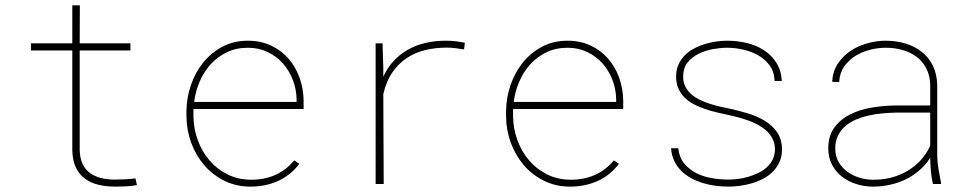

<svg xmlns="http://www.w3.org/2000/svg" viewBox="-20 -691 3641 721"><path d="M279.8 -670.9 279.3 -528.3H469.7V-501.5H279.3V-126.5Q280.3 -95.7 290.3 -75Q300.3 -54.2 317.9 -41.3Q335.4 -28.3 359.1 -22.5Q382.8 -16.6 411.1 -16.6Q450.7 -16.6 488.8 -21L494.1 3.9Q474.1 7.8 454.1 8.8Q434.1 9.8 413.6 9.8Q378.4 9.8 349.1 2.7Q319.8 -4.4 298.3 -20.5Q276.9 -36.6 264.6 -62.5Q252.4 -88.4 251.5 -126.5V-501.5H96.2V-528.3H251.5V-670.9Z M921.4 9.8Q867.2 9.8 823 -12Q778.8 -33.7 747.3 -70.3Q715.8 -106.9 698.2 -154.3Q680.7 -201.7 680.2 -252.9V-274.4Q680.7 -323.7 696.8 -371.1Q712.9 -418.5 742.7 -455.6Q772.5 -492.7 814.9 -515.4Q857.4 -538.1 911.1 -538.1Q959 -538.1 997.6 -520Q1036.1 -502 1063.2 -470.9Q1090.3 -439.9 1105 -398.9Q1119.6 -357.9 1120.1 -312.5V-281.7H706.5V-274.4V-252.9Q707 -207.5 722.7 -164.8Q738.3 -122.1 766.4 -89.1Q794.4 -56.2 833.7 -36.4Q873 -16.6 921.4 -16.1Q970.7 -15.6 1012 -33.2Q1053.2 -50.8 1085 -88.9L1104 -75.7Q1070.3 -31.7 1023.2 -11Q976.1 9.8 921.4 9.8ZM911.1 -511.7Q867.2 -511.7 832 -494.9Q796.9 -478 771.2 -449.7Q745.6 -421.4 729.7 -384.5Q713.9 -347.7 709 -308.1H1093.8V-314.5Q1093.8 -353.5 1080.3 -389.2Q1066.9 -424.8 1043 -452.1Q1019 -479.5 985.4 -495.6Q951.7 -511.7 911.1 -511.7Z M1656.7 -538.1Q1674.3 -538.1 1691.9 -535.9Q1709.5 -533.7 1725.6 -530.3L1722.7 -505.4Q1708.5 -507.8 1691.2 -510Q1673.8 -512.2 1656.7 -512.2Q1616.2 -512.2 1577.9 -503.2Q1539.6 -494.1 1508.1 -473.4Q1476.6 -452.6 1453.4 -419.2Q1430.2 -385.7 1419.4 -337.4L1420.9 0H1390.6V-528.3H1416.5L1419.4 -436.5V-402.8Q1448.7 -467.8 1509.8 -503.2Q1570.8 -538.6 1656.7 -538.1Z M2121.6 9.8Q2067.4 9.8 2023.2 -12Q1979 -33.7 1947.5 -70.3Q1916 -106.9 1898.4 -154.3Q1880.9 -201.7 1880.4 -252.9V-274.4Q1880.9 -323.7 1897 -371.1Q1913.1 -418.5 1942.9 -455.6Q1972.7 -492.7 2015.1 -515.4Q2057.6 -538.1 2111.3 -538.1Q2159.2 -538.1 2197.8 -520Q2236.3 -502 2263.4 -470.9Q2290.5 -439.9 2305.2 -398.9Q2319.8 -357.9 2320.3 -312.5V-281.7H1906.7V-274.4V-252.9Q1907.2 -207.5 1922.9 -164.8Q1938.5 -122.1 1966.6 -89.1Q1994.6 -56.2 2033.9 -36.4Q2073.2 -16.6 2121.6 -16.1Q2170.9 -15.6 2212.2 -33.2Q2253.4 -50.8 2285.2 -88.9L2304.2 -75.7Q2270.5 -31.7 2223.4 -11Q2176.3 9.8 2121.6 9.8ZM2111.3 -511.7Q2067.4 -511.7 2032.2 -494.9Q1997.1 -478 1971.4 -449.7Q1945.8 -421.4 1929.9 -384.5Q1914.1 -347.7 1909.2 -308.1H2293.9V-314.5Q2293.9 -353.5 2280.5 -389.2Q2267.1 -424.8 2243.2 -452.1Q2219.2 -479.5 2185.5 -495.6Q2151.9 -511.7 2111.3 -511.7Z M2890.1 -129.4Q2890.1 -150.9 2881.8 -168.2Q2873.5 -185.5 2859.4 -198.7Q2845.2 -211.9 2826.9 -221.9Q2808.6 -231.9 2788.6 -239Q2768.6 -246.1 2749 -251.2Q2729.5 -256.3 2712.9 -259.8Q2692.9 -264.2 2670.4 -269.3Q2647.9 -274.4 2626.5 -282Q2605 -289.6 2585.2 -299.8Q2565.4 -310.1 2550.8 -324.7Q2536.1 -339.4 2527.3 -359.1Q2518.6 -378.9 2519 -404.8Q2519 -429.2 2527.8 -448.5Q2536.6 -467.8 2551 -482.7Q2565.4 -497.6 2584.7 -508.1Q2604 -518.6 2625.2 -525.1Q2646.5 -531.7 2668.5 -534.9Q2690.4 -538.1 2710.4 -538.1Q2747.6 -538.1 2783.2 -529.8Q2818.8 -521.5 2847.4 -503.4Q2876 -485.4 2894.5 -456.8Q2913.1 -428.2 2916 -387.2H2888.7Q2887.7 -420.9 2870.6 -444.6Q2853.5 -468.3 2827.4 -483.2Q2801.3 -498 2770.3 -504.9Q2739.3 -511.7 2710.4 -511.7Q2686 -511.7 2657.5 -506.6Q2628.9 -501.5 2604 -489.3Q2579.1 -477.1 2562.5 -456.8Q2545.9 -436.5 2545.4 -405.8Q2544.9 -383.3 2553.2 -366.7Q2561.5 -350.1 2575.4 -337.6Q2589.4 -325.2 2607.7 -316.4Q2626 -307.6 2645.5 -301.3Q2665 -294.9 2684.8 -290.5Q2704.6 -286.1 2721.2 -282.7Q2752.4 -275.9 2786.9 -265.6Q2821.3 -255.4 2850.3 -238.3Q2879.4 -221.2 2897.9 -194.8Q2916.5 -168.5 2916.5 -128.9Q2916.5 -103 2907.2 -82.8Q2897.9 -62.5 2882.8 -47.1Q2867.7 -31.7 2847.4 -20.8Q2827.1 -9.8 2804.9 -3.2Q2782.7 3.4 2759.5 6.6Q2736.3 9.8 2714.8 9.8Q2691.4 9.8 2667 6.6Q2642.6 3.4 2619.4 -3.7Q2596.2 -10.7 2575.4 -22Q2554.7 -33.2 2538.6 -49.1Q2522.5 -64.9 2512.2 -86.2Q2502 -107.4 2500 -134.3H2526.9Q2530.8 -99.6 2549.6 -76.9Q2568.4 -54.2 2595 -40.8Q2621.6 -27.3 2653.3 -22Q2685.1 -16.6 2714.8 -16.6Q2731.4 -16.6 2751 -19Q2770.5 -21.5 2789.8 -27.1Q2809.1 -32.7 2827.1 -41.3Q2845.2 -49.8 2859.1 -62.5Q2873 -75.2 2881.3 -91.6Q2889.6 -107.9 2890.1 -129.4Z M3483.4 0Q3477.5 -24.9 3475.6 -49.3Q3473.6 -73.7 3473.1 -98.6Q3456.1 -71.8 3432.4 -51.3Q3408.7 -30.8 3380.9 -17.3Q3353 -3.9 3321.8 2.9Q3290.5 9.8 3257.8 9.8Q3226.1 9.8 3195.8 0.2Q3165.5 -9.3 3142.1 -27.3Q3118.7 -45.4 3104.5 -72.3Q3090.3 -99.1 3090.3 -133.8Q3090.3 -181.2 3113.3 -212.2Q3136.2 -243.2 3172.6 -261.5Q3209 -279.8 3253.9 -287.1Q3298.8 -294.4 3342.8 -294.9H3473.1V-372.1Q3472.2 -407.7 3458.5 -434.1Q3444.8 -460.4 3422.1 -477.5Q3399.4 -494.6 3369.4 -503.2Q3339.4 -511.7 3306.2 -511.7Q3276.9 -511.7 3246.3 -503.9Q3215.8 -496.1 3190.9 -480.2Q3166 -464.4 3149.4 -440.2Q3132.8 -416 3131.3 -382.8L3105 -383.8Q3106.9 -422.4 3125.7 -451.2Q3144.5 -480 3173.1 -499.3Q3201.7 -518.6 3236.6 -528.3Q3271.5 -538.1 3306.2 -538.1Q3345.2 -538.1 3380.1 -527.6Q3415 -517.1 3441.4 -496.3Q3467.8 -475.6 3483.2 -444.1Q3498.5 -412.6 3499.5 -371.1V-106.4Q3500 -79.6 3504.4 -55.2Q3508.8 -30.8 3513.7 -4.4L3514.2 0ZM3257.8 -16.1Q3292.5 -15.6 3325 -23.7Q3357.4 -31.7 3385.5 -47.9Q3413.6 -64 3436 -87.9Q3458.5 -111.8 3473.1 -143.1V-268.1H3344.2Q3319.3 -267.6 3292.7 -265.1Q3266.1 -262.7 3240.7 -256.8Q3215.3 -251 3192.6 -241.2Q3169.9 -231.4 3153.1 -216.3Q3136.2 -201.2 3126.2 -180.4Q3116.2 -159.7 3116.7 -131.8Q3116.7 -104 3129.4 -82.3Q3142.1 -60.5 3162.4 -45.9Q3182.6 -31.2 3207.8 -23.7Q3232.9 -16.1 3257.8 -16.1Z"/></svg>

Font: TypoPRO Roboto Mono
Style: Regular
Weight: 250
Designer: Google
Version: Version 2.000986; 2015; ttfautohint (v1.3)